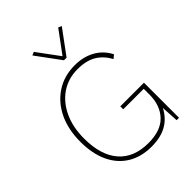

<svg xmlns="http://www.w3.org/2000/svg" viewBox="-270 -1104 1246 1246"><g transform="rotate(-45 353.0 -481.0)"><path d="M417 -322H634V0H612L605 -119Q572 -56 516 -24.5Q460 7 376 7Q282 7 213.5 -34.5Q145 -76 108 -154Q71 -232 71 -343Q71 -455 111.5 -539.5Q152 -624 225.5 -672Q299 -720 397 -720Q474 -720 534 -687Q594 -654 627 -590L603 -570Q571 -629 520.5 -659Q470 -689 391 -689Q306 -689 241 -645Q176 -601 139.5 -522.5Q103 -444 103 -341Q103 -187 174 -105.5Q245 -24 378 -24Q492 -24 548.5 -83.5Q605 -143 605 -243V-295H417ZM370 -792 247 -959 270 -969 382 -817 494 -969 517 -959 394 -792Z"/></g></svg>

Font: Livvic Thin
Style: Regular
Weight: 250
Designer: Jacques Le Bailly, Baron von Fonthausen
Version: Version 1.001; ttfautohint (v1.8.2)